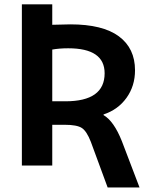

<svg xmlns="http://www.w3.org/2000/svg" viewBox="-20 -750 690 870"><path d="M79.1 0V-730.5H216.8V-637.7Q271.5 -639.6 298.8 -639.6Q445.3 -639.6 518.6 -585.4Q591.8 -531.2 591.8 -431.6Q591.8 -360.4 553.2 -306.6Q514.6 -252.9 449.2 -231.4V-228.5Q496.1 -201.2 532.2 -110.4L612.3 99.6H467.8L391.6 -107.4Q373 -155.3 351.1 -169.9Q329.1 -184.6 272.5 -184.6H216.8V0ZM216.8 -291H276.4Q454.1 -291 454.1 -418Q454.1 -531.2 289.1 -531.2Q249 -531.2 216.8 -525.4Z"/></svg>

Font: GenEi M Gothic v2 Bold
Style: Regular
Weight: 700
Version: Version 2.0